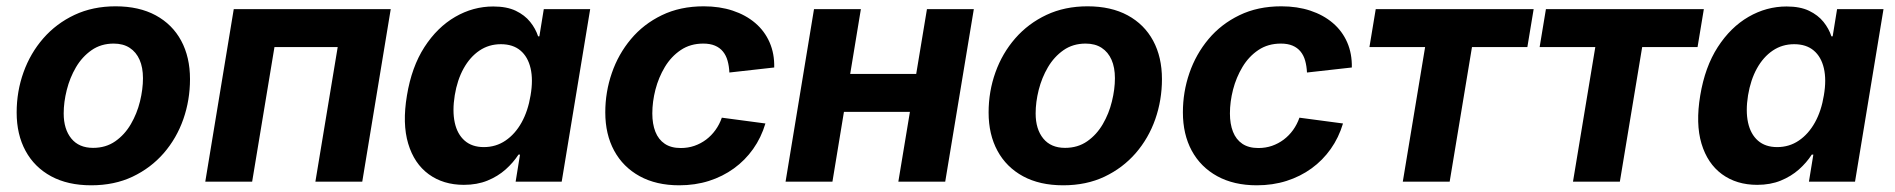

<svg xmlns="http://www.w3.org/2000/svg" viewBox="-20 -564 5881 596"><path d="M263.2 11.2Q190.4 11.2 138.7 -16.8Q86.9 -44.9 59.3 -95.7Q31.7 -146.5 31.7 -214.8Q31.7 -280.3 53 -339.6Q74.2 -398.9 114.5 -445.1Q154.8 -491.2 211.4 -517.8Q268.1 -544.4 338.9 -544.4Q411.6 -544.4 463.4 -516.4Q515.1 -488.3 542.5 -437.5Q569.8 -386.7 569.8 -318.4Q569.8 -253.4 549.1 -194.1Q528.3 -134.8 488.3 -88.6Q448.2 -42.5 391.6 -15.6Q335 11.2 263.2 11.2ZM269 -105Q308.6 -105 337.9 -125.5Q367.2 -146 386.2 -178.7Q405.3 -211.4 414.6 -249.3Q423.8 -287.1 423.8 -321.3Q423.8 -354.5 413.3 -378.4Q402.8 -402.3 382.6 -415.5Q362.3 -428.7 333 -428.7Q293.5 -428.7 264.2 -408.2Q234.9 -387.7 215.8 -355.2Q196.8 -322.8 187.3 -284.9Q177.7 -247.1 177.7 -211.9Q177.7 -163.1 201.4 -134Q225.1 -105 269 -105Z M1192.9 -535.6 1104.5 0H959L1028.3 -418H832L762.7 0H617.2L705.6 -535.6Z M1419.9 9.8Q1356 9.8 1310.8 -23.2Q1265.6 -56.2 1247.1 -118.2Q1228.5 -180.2 1243.2 -267.6Q1257.8 -356.4 1297.6 -418Q1337.4 -479.5 1393.1 -511.7Q1448.7 -543.9 1511.2 -543.9Q1553.2 -543.9 1581.1 -530.5Q1608.9 -517.1 1625.7 -496.1Q1642.6 -475.1 1650.4 -451.2H1654.3L1668 -535.6H1812L1723.6 0H1580.6L1594.2 -84H1589.4Q1573.2 -59.1 1549.3 -37.8Q1525.4 -16.6 1493.2 -3.4Q1460.9 9.8 1419.9 9.8ZM1481.9 -107.4Q1519.5 -107.4 1549.3 -127.7Q1579.1 -147.9 1599.1 -183.8Q1619.1 -219.7 1627 -268.1Q1635.3 -316.4 1627 -352.1Q1618.7 -387.7 1595.5 -407.2Q1572.3 -426.8 1534.7 -426.8Q1497.6 -426.8 1468.3 -407Q1439 -387.2 1419.2 -351.6Q1399.4 -315.9 1391.6 -268.1Q1383.8 -219.7 1391.6 -183.6Q1399.4 -147.5 1422.4 -127.4Q1445.3 -107.4 1481.9 -107.4Z M2088.4 11.2Q2017.1 11.2 1965.6 -17.1Q1914.1 -45.4 1886.5 -96.2Q1858.9 -147 1858.9 -215.3Q1858.9 -278.3 1879.2 -337.2Q1899.4 -396 1938.5 -442.6Q1977.5 -489.3 2034.4 -516.8Q2091.3 -544.4 2164.6 -544.4Q2213.9 -544.4 2254.4 -531Q2294.9 -517.6 2324.2 -492.7Q2353.5 -467.8 2368.9 -432.6Q2384.3 -397.5 2383.3 -354.5L2244.1 -338.9Q2243.2 -358.9 2238.5 -375.5Q2233.9 -392.1 2224.1 -404.1Q2214.4 -416 2199.2 -422.4Q2184.1 -428.7 2163.1 -428.7Q2123 -428.7 2093.3 -408.7Q2063.5 -388.7 2043.9 -356.2Q2024.4 -323.7 2014.6 -285.9Q2004.9 -248 2004.9 -211.9Q2004.9 -179.2 2014.4 -155Q2023.9 -130.9 2043.5 -117.7Q2063 -104.5 2093.3 -104.5Q2115.7 -104.5 2135.5 -111.3Q2155.3 -118.2 2171.9 -130.6Q2188.5 -143.1 2200.9 -160.4Q2213.4 -177.7 2220.7 -198.7L2356 -180.7Q2342.8 -136.7 2317.9 -101.6Q2293 -66.4 2258.3 -41.3Q2223.6 -16.1 2180.7 -2.4Q2137.7 11.2 2088.4 11.2Z M2864.3 -334.5 2844.7 -216.8H2559.1L2578.6 -334.5ZM2652.3 -535.6 2564 0H2418.5L2506.8 -535.6ZM3002.9 -535.6 2914.1 0H2768.6L2857.4 -535.6Z M3280.3 11.2Q3207.5 11.2 3155.8 -16.8Q3104 -44.9 3076.4 -95.7Q3048.8 -146.5 3048.8 -214.8Q3048.8 -280.3 3070.1 -339.6Q3091.3 -398.9 3131.6 -445.1Q3171.9 -491.2 3228.5 -517.8Q3285.2 -544.4 3356 -544.4Q3428.7 -544.4 3480.5 -516.4Q3532.2 -488.3 3559.6 -437.5Q3586.9 -386.7 3586.9 -318.4Q3586.9 -253.4 3566.2 -194.1Q3545.4 -134.8 3505.4 -88.6Q3465.3 -42.5 3408.7 -15.6Q3352.1 11.2 3280.3 11.2ZM3286.1 -105Q3325.7 -105 3355 -125.5Q3384.3 -146 3403.3 -178.7Q3422.4 -211.4 3431.6 -249.3Q3440.9 -287.1 3440.9 -321.3Q3440.9 -354.5 3430.4 -378.4Q3419.9 -402.3 3399.7 -415.5Q3379.4 -428.7 3350.1 -428.7Q3310.5 -428.7 3281.2 -408.2Q3252 -387.7 3232.9 -355.2Q3213.9 -322.8 3204.3 -284.9Q3194.8 -247.1 3194.8 -211.9Q3194.8 -163.1 3218.5 -134Q3242.2 -105 3286.1 -105Z M3881.3 11.2Q3810.1 11.2 3758.5 -17.1Q3707 -45.4 3679.4 -96.2Q3651.9 -147 3651.9 -215.3Q3651.9 -278.3 3672.1 -337.2Q3692.4 -396 3731.4 -442.6Q3770.5 -489.3 3827.4 -516.8Q3884.3 -544.4 3957.5 -544.4Q4006.8 -544.4 4047.4 -531Q4087.9 -517.6 4117.2 -492.7Q4146.5 -467.8 4161.9 -432.6Q4177.2 -397.5 4176.3 -354.5L4037.1 -338.9Q4036.1 -358.9 4031.5 -375.5Q4026.9 -392.1 4017.1 -404.1Q4007.3 -416 3992.2 -422.4Q3977.1 -428.7 3956.1 -428.7Q3916 -428.7 3886.2 -408.7Q3856.4 -388.7 3836.9 -356.2Q3817.4 -323.7 3807.6 -285.9Q3797.9 -248 3797.9 -211.9Q3797.9 -179.2 3807.4 -155Q3816.9 -130.9 3836.4 -117.7Q3856 -104.5 3886.2 -104.5Q3908.7 -104.5 3928.5 -111.3Q3948.2 -118.2 3964.8 -130.6Q3981.4 -143.1 3993.9 -160.4Q4006.3 -177.7 4013.7 -198.7L4148.9 -180.7Q4135.7 -136.7 4110.8 -101.6Q4085.9 -66.4 4051.3 -41.3Q4016.6 -16.1 3973.6 -2.4Q3930.7 11.2 3881.3 11.2Z M4334.5 0 4403.8 -418H4231L4250.5 -535.6H4740.7L4721.2 -418H4549.3L4480 0Z M4862.8 0 4932.1 -418H4759.3L4778.8 -535.6H5269L5249.5 -418H5077.6L5008.3 0Z M5434.6 9.8Q5370.6 9.8 5325.4 -23.2Q5280.3 -56.2 5261.7 -118.2Q5243.2 -180.2 5257.8 -267.6Q5272.5 -356.4 5312.3 -418Q5352.1 -479.5 5407.7 -511.7Q5463.4 -543.9 5525.9 -543.9Q5567.9 -543.9 5595.7 -530.5Q5623.5 -517.1 5640.4 -496.1Q5657.2 -475.1 5665 -451.2H5668.9L5682.6 -535.6H5826.7L5738.3 0H5595.2L5608.9 -84H5604Q5587.9 -59.1 5564 -37.8Q5540 -16.6 5507.8 -3.4Q5475.6 9.8 5434.6 9.8ZM5496.6 -107.4Q5534.2 -107.4 5564 -127.7Q5593.8 -147.9 5613.8 -183.8Q5633.8 -219.7 5641.6 -268.1Q5649.9 -316.4 5641.6 -352.1Q5633.3 -387.7 5610.1 -407.2Q5586.9 -426.8 5549.3 -426.8Q5512.2 -426.8 5482.9 -407Q5453.6 -387.2 5433.8 -351.6Q5414.1 -315.9 5406.2 -268.1Q5398.4 -219.7 5406.2 -183.6Q5414.1 -147.5 5437 -127.4Q5460 -107.4 5496.6 -107.4Z"/></svg>

Font: Inter 20pt
Style: Bold Italic
Weight: 700
Italic angle: -9.3988°
Version: Version 4.001;git-66647c0bb